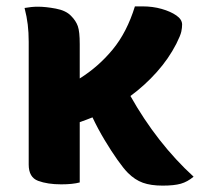

<svg xmlns="http://www.w3.org/2000/svg" viewBox="-20 -572 640 602"><path d="M230 0Q208 6 172 6Q129 6 99.5 -5Q70 -16 70 -56V-441Q70 -470 67 -495Q64 -520 57 -547Q68 -549 78.5 -550Q89 -551 99 -551Q123 -551 155 -545Q187 -539 203 -522Q218 -507 224 -490Q230 -473 230 -434V-326Q289 -363 333.5 -417Q378 -471 403 -552H427Q459 -552 487 -544Q515 -536 533 -523.5Q551 -511 551 -495Q551 -485 548.5 -473Q546 -461 533 -435Q509 -388 471.5 -346Q434 -304 389 -271Q430 -198 480 -134Q530 -70 587 -18Q568 -2 547 4Q526 10 490 10Q453 10 428 1Q403 -8 381 -30Q368 -43 348.5 -70.5Q329 -98 308 -133Q287 -168 270 -204Q250 -196 230 -189Z"/></svg>

Font: Recursive Sn Csl St XBd
Style: Regular
Weight: 800
Version: Version 1.085;hotconv 1.1.0;makeotfexe 2.6.0; ttfautohint (v